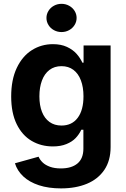

<svg xmlns="http://www.w3.org/2000/svg" viewBox="-20 -788 672 1023"><path d="M59.6 82 185.5 46.9Q192.9 64 207.5 77.9Q222.2 91.8 246.3 100.6Q270.5 109.4 304.2 109.4Q361.3 109.4 392.8 83Q424.3 56.6 424.3 3.9V-96.7H413.1Q401.9 -72.3 383.1 -52.5Q364.3 -32.7 333.7 -20.3Q303.2 -7.8 261.7 -7.8Q198.7 -7.8 148.4 -37.4Q98.1 -66.9 68.8 -126.7Q39.6 -186.5 39.6 -273.9Q39.6 -363.3 69.3 -426Q99.1 -488.8 149.7 -520.8Q200.2 -552.7 262.2 -552.7Q305.2 -552.7 336.7 -538.1Q368.2 -523.4 387.7 -501.5Q407.2 -479.5 418.9 -454.1H425.3V-545.9H569.3V-4.4Q569.3 67.9 535.9 117.2Q502.4 166.5 442.9 191.2Q383.3 215.8 305.2 215.8Q238.3 215.8 187.3 199Q136.2 182.1 104 151.9Q71.8 121.6 59.6 82ZM424.8 -274.9Q424.8 -323.2 411.1 -359.6Q397.5 -396 371.1 -415.8Q344.7 -435.5 307.6 -435.5Q270 -435.5 243.4 -415.3Q216.8 -395 203.4 -358.6Q189.9 -322.3 189.9 -274.9Q189.9 -227.1 203.6 -192.1Q217.3 -157.2 243.7 -138.2Q270 -119.1 307.6 -119.1Q363.3 -119.1 394 -160.2Q424.8 -201.2 424.8 -274.9ZM227.5 -692.4Q227.5 -712.7 238.3 -730.1Q249 -747.6 267.6 -757.6Q286.1 -767.6 307.8 -767.6Q329.5 -767.6 348 -757.5Q366.5 -747.5 377.3 -730.2Q388.2 -712.9 388.2 -692.4Q388.2 -671.9 377.3 -654.6Q366.5 -637.3 348 -627.2Q329.5 -617.2 307.8 -617.2Q286.1 -617.2 267.6 -627.2Q249 -637.2 238.3 -654.6Q227.5 -672.1 227.5 -692.4Z"/></svg>

Font: Inter RS Variable
Style: Regular
Weight: 400
Designer: Rasmus Andersson (customised by Maria Ramos and Noel Pretorius)
Foundry: rsms
Version: Version 3.001;Glyphs 3.2.3 (3260)